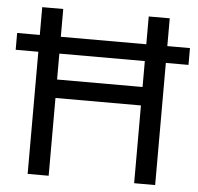

<svg xmlns="http://www.w3.org/2000/svg" viewBox="-51 -767 844 819"><g transform="rotate(5 370.5 -357.0)"><path d="M97 0H187V-333H553V0H643V-523H740V-595H643V-714H553V-595H187V-714H97V-595H0V-523H97ZM187 -412V-523H553V-412Z"/></g></svg>

Font: Noto Sans Brahmi
Style: Regular
Weight: 400
Designer: Monotype Design Team
Foundry: Monotype Imaging Inc.
Version: Version 2.004